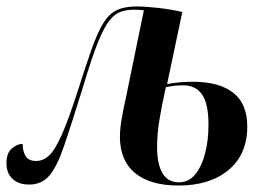

<svg xmlns="http://www.w3.org/2000/svg" viewBox="-42 -564 833 594"><path d="M510 10Q423 10 376 -28.5Q329 -67 329 -141Q329 -165 334.5 -197Q340 -229 348 -264L403 -532Q396 -533 389 -533.5Q382 -534 372 -534Q345 -534 325.5 -525Q306 -516 288.5 -489Q271 -462 252 -409.5Q233 -357 207 -270Q176 -170 155 -109Q134 -48 110.5 -20.5Q87 7 48 7Q16 7 -3 -10.5Q-22 -28 -22 -59Q-22 -91 -5 -105Q12 -119 28 -119Q28 -97 37 -81.5Q46 -66 70 -66Q91 -66 109 -82Q127 -98 148 -144.5Q169 -191 199 -284Q224 -363 242 -413.5Q260 -464 278 -493Q296 -522 320 -533Q344 -544 380 -544Q409 -544 448 -539.5Q487 -535 522 -527L475 -304Q497 -308 516 -309.5Q535 -311 556 -311Q636 -311 679.5 -277Q723 -243 723 -172Q723 -87 665.5 -38.5Q608 10 510 10ZM512 0Q542 0 562 -24.5Q582 -49 592.5 -89.5Q603 -130 603 -178Q603 -242 583.5 -271Q564 -300 525 -300Q510 -300 496.5 -298.5Q483 -297 471 -294Q460 -244 452 -198Q444 -152 444 -109Q444 -57 460.5 -28.5Q477 0 512 0Z"/></svg>

Font: Noto Serif Display Condensed SemiBold
Style: Italic
Weight: 600
Width: 3
Italic angle: -12°
Designer: Monotype Design Team
Foundry: Monotype Imaging Inc.
Version: Version 2.009